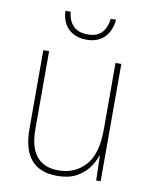

<svg xmlns="http://www.w3.org/2000/svg" viewBox="-82 -872 678 851"><g transform="rotate(10 256.5 -446.5)"><path d="M428 -621V-93H408L405 -204H403Q393 -174 372.5 -146.5Q352 -119 318 -101Q284 -83 233 -83Q77 -83 77 -267V-621H103V-272Q103 -187 137 -147.5Q171 -108 234 -108Q309 -108 355.5 -159.5Q402 -211 402 -320V-621ZM371 -810Q366 -758 336.5 -729Q307 -700 257 -700Q208 -700 177 -728Q146 -756 143 -810H167Q170 -771 192.5 -747.5Q215 -724 257 -724Q301 -724 322 -747.5Q343 -771 347 -810Z"/></g></svg>

Font: Noto Sans Kannada UI SemiCondensed Thin
Style: Regular
Weight: 100
Width: 4
Designer: Jelle Bosma - Monotype Design Team
Foundry: Monotype Imaging Inc.
Version: Version 2.005; ttfautohint (v1.8.4.7-5d5b)